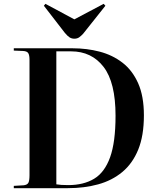

<svg xmlns="http://www.w3.org/2000/svg" viewBox="-20 -982 818 1002"><path d="M52 0V-12L103 -15Q122 -17 128 -28Q134 -39 134 -68V-670Q134 -694 127.5 -704.5Q121 -715 100 -716L52 -718V-730H359Q433 -730 500 -712.5Q567 -695 619 -655Q671 -615 701 -547.5Q731 -480 731 -380Q731 -274 701.5 -201.5Q672 -129 618.5 -84.5Q565 -40 492.5 -20Q420 0 334 0ZM336 -16Q416 -16 471 -49Q526 -82 554.5 -161Q583 -240 583 -378Q583 -552 520.5 -633Q458 -714 351 -714H274V-20Q296 -16 336 -16ZM368 -780Q354 -780 343 -787Q332 -794 318 -811L209 -952L217 -962L368 -881L521 -962L530 -952L414 -806Q404 -795 393.5 -787.5Q383 -780 368 -780Z"/></svg>

Font: Literata 72pt SemiBold
Style: Regular
Weight: 600
Designer: Latin by Veronika Burian and Jose Scaglione. Greek by Irene Vlachou. Cyrillic by Vera Evstafieva.
Foundry: TypeTogether
Version: Version 3.002